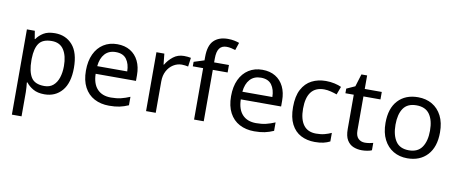

<svg xmlns="http://www.w3.org/2000/svg" viewBox="-80 -1123 4107 1721"><g transform="rotate(10 1973.0 -262.5)"><path d="M340 -546Q439 -546 499.5 -477Q560 -408 560 -269Q560 -132 499.5 -61Q439 10 339 10Q277 10 236.5 -13.5Q196 -37 173 -68H167Q169 -51 171 -25Q173 1 173 20V240H85V-536H157L169 -463H173Q197 -498 236 -522Q275 -546 340 -546ZM324 -472Q242 -472 208.5 -426Q175 -380 173 -286V-269Q173 -170 205.5 -116.5Q238 -63 326 -63Q375 -63 406.5 -90Q438 -117 453.5 -163.5Q469 -210 469 -270Q469 -362 433.5 -417Q398 -472 324 -472Z M907 -546Q976 -546 1025.5 -516Q1075 -486 1101.5 -431.5Q1128 -377 1128 -304V-251H761Q763 -160 807.5 -112.5Q852 -65 932 -65Q983 -65 1022.5 -74.5Q1062 -84 1104 -102V-25Q1063 -7 1023 1.5Q983 10 928 10Q852 10 793.5 -21Q735 -52 702.5 -113.5Q670 -175 670 -264Q670 -352 699.5 -415Q729 -478 782.5 -512Q836 -546 907 -546ZM906 -474Q843 -474 806.5 -433.5Q770 -393 763 -321H1036Q1035 -389 1004 -431.5Q973 -474 906 -474Z M1514 -546Q1529 -546 1546.5 -544.5Q1564 -543 1577 -540L1566 -459Q1553 -462 1537.5 -464Q1522 -466 1508 -466Q1467 -466 1431 -443.5Q1395 -421 1373.5 -380.5Q1352 -340 1352 -286V0H1264V-536H1336L1346 -438H1350Q1376 -482 1417 -514Q1458 -546 1514 -546Z M1924 -468H1789V0H1701V-468H1607V-509L1701 -539V-570Q1701 -674 1747 -719.5Q1793 -765 1875 -765Q1907 -765 1933.5 -759.5Q1960 -754 1979 -747L1956 -678Q1940 -683 1919 -688Q1898 -693 1876 -693Q1832 -693 1810.5 -663.5Q1789 -634 1789 -571V-536H1924Z M2228 -546Q2297 -546 2346.5 -516Q2396 -486 2422.5 -431.5Q2449 -377 2449 -304V-251H2082Q2084 -160 2128.5 -112.5Q2173 -65 2253 -65Q2304 -65 2343.5 -74.5Q2383 -84 2425 -102V-25Q2384 -7 2344 1.5Q2304 10 2249 10Q2173 10 2114.5 -21Q2056 -52 2023.5 -113.5Q1991 -175 1991 -264Q1991 -352 2020.5 -415Q2050 -478 2103.5 -512Q2157 -546 2228 -546ZM2227 -474Q2164 -474 2127.5 -433.5Q2091 -393 2084 -321H2357Q2356 -389 2325 -431.5Q2294 -474 2227 -474Z M2800 10Q2729 10 2673.5 -19Q2618 -48 2586.5 -109Q2555 -170 2555 -265Q2555 -364 2588 -426Q2621 -488 2677.5 -517Q2734 -546 2806 -546Q2847 -546 2885 -537.5Q2923 -529 2947 -517L2920 -444Q2896 -453 2864 -461Q2832 -469 2804 -469Q2646 -469 2646 -266Q2646 -169 2684.5 -117.5Q2723 -66 2799 -66Q2843 -66 2876.5 -75Q2910 -84 2938 -97V-19Q2911 -5 2878.5 2.5Q2846 10 2800 10Z M3244 -62Q3264 -62 3285 -65.5Q3306 -69 3319 -73V-6Q3305 1 3279 5.5Q3253 10 3229 10Q3187 10 3151.5 -4.5Q3116 -19 3094 -55Q3072 -91 3072 -156V-468H2996V-510L3073 -545L3108 -659H3160V-536H3315V-468H3160V-158Q3160 -109 3183.5 -85.5Q3207 -62 3244 -62Z M3892 -269Q3892 -136 3824.5 -63Q3757 10 3642 10Q3571 10 3515.5 -22.5Q3460 -55 3428 -117.5Q3396 -180 3396 -269Q3396 -402 3463 -474Q3530 -546 3645 -546Q3718 -546 3773.5 -513.5Q3829 -481 3860.5 -419.5Q3892 -358 3892 -269ZM3487 -269Q3487 -174 3524.5 -118.5Q3562 -63 3644 -63Q3725 -63 3763 -118.5Q3801 -174 3801 -269Q3801 -364 3763 -418Q3725 -472 3643 -472Q3561 -472 3524 -418Q3487 -364 3487 -269Z"/></g></svg>

Font: Noto Sans Elymaic
Style: Regular
Weight: 400
Designer: Morgane Pierson
Foundry: Google LLC
Version: Version 1.002; ttfautohint (v1.8.4.7-5d5b)